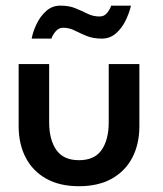

<svg xmlns="http://www.w3.org/2000/svg" viewBox="-20 -632 563 664"><path d="M150 -209Q150 -149 174.8 -113.5Q199.5 -78 253 -78Q307 -78 331.5 -113.5Q356 -149 356 -209V-410.5H462V-195.5Q462 -133.5 437.5 -86.8Q413 -40 366.5 -14Q320 12 253 12Q186.5 12 140 -14Q93.5 -40 69 -86.8Q44.5 -133.5 44.5 -195.5V-410.5H150ZM89.5 -498.5Q94 -523 106.8 -549.5Q119.5 -576 140 -594.2Q160.5 -612.5 189 -612.5Q219.5 -612.5 241.5 -603.2Q263.5 -594 282.8 -584.5Q302 -575 324.5 -575Q341 -575 351 -588Q361 -601 364.5 -612.5H433Q427.5 -588.5 414.8 -561.8Q402 -535 381.2 -516.8Q360.5 -498.5 332.5 -498.5Q301.5 -498.5 279.2 -507.8Q257 -517 238.2 -526.5Q219.5 -536 198.5 -536Q183 -536 172.2 -523.2Q161.5 -510.5 158 -498.5Z"/></svg>

Font: League Spartan Medium
Style: Regular
Weight: 500
Foundry: The League of Moveable Type
Version: Version 2.002